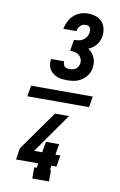

<svg xmlns="http://www.w3.org/2000/svg" viewBox="-108 -914 717 1143"><g transform="rotate(10 250.0 -342.5)"><path d="M277 -442Q261 -442 245 -443.5Q229 -445 215 -450.5Q201 -456 189 -465Q177 -474 169 -486.5Q161 -499 158.5 -514.5Q156 -530 158 -546Q159 -547 159 -548Q159 -549 159 -550H239Q238 -550 238 -549.5Q238 -549 238 -549Q237 -541 239 -533Q241 -525 247 -519.5Q253 -514 260.5 -512Q268 -510 277 -510Q286 -510 296 -512Q306 -514 314 -520Q322 -526 327.5 -535Q333 -544 334 -554Q337 -568 331.5 -581.5Q326 -595 315.5 -603.5Q305 -612 290.5 -615Q276 -618 262 -618L273 -686Q287 -686 300.5 -688Q314 -690 326.5 -697.5Q339 -705 347 -717.5Q355 -730 357 -744Q358 -751 357.5 -759Q357 -767 353.5 -773.5Q350 -780 343 -783Q336 -786 328 -786Q319 -786 310 -783Q301 -780 294.5 -773Q288 -766 284 -757.5Q280 -749 279 -740H199Q204 -763 214.5 -784.5Q225 -806 242.5 -822.5Q260 -839 282.5 -847Q305 -855 328 -855Q352 -855 375.5 -847.5Q399 -840 414 -823.5Q429 -807 434.5 -783Q440 -759 436 -734Q433 -721 427.5 -707.5Q422 -694 412.5 -682.5Q403 -671 391 -662.5Q379 -654 366 -649Q379 -641 389 -629Q399 -617 405 -603.5Q411 -590 413 -574Q415 -558 412 -542Q409 -519 396 -499Q383 -479 363.5 -465.5Q344 -452 321.5 -447Q299 -442 277 -442ZM273 170H172V102H187L191 75H57L68 6L238 -234H323L154 6H203L214 -59H294L283 6H313L301 75H271L267 102H273ZM58 -307 69 -373H442L431 -307Z"/></g></svg>

Font: Iosevka Slab Oblique
Style: Bold
Weight: 700
Italic angle: -9°
Monospace: yes
Designer: Belleve Invis
Foundry: Belleve Invis
Version: Version 11.1.1; ttfautohint (v1.8.3)